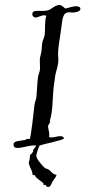

<svg xmlns="http://www.w3.org/2000/svg" viewBox="-20 -576 341 767"><path d="M206 122C191 122 182 106 174 101C169 98 163 98 159 95C155 92 140 75 139 72C138 73 125 55 125 46C125 39 129 33 130 25C130 26 134 14 138 5H140C154 -1 235 -16 235 -23C235 -31 226 -32 220 -32C209 -32 197 -27 185 -27C182 -27 179 -28 176 -28C176 -31 177 -34 177 -37C177 -49 172 -64 172 -70C172 -79 180 -84 180 -88C180 -90 179 -91 179 -93V-94C191 -130 189 -171 194 -225C196 -239 199 -259 201 -276C205 -296 213 -315 213 -335C213 -344 212 -354 212 -364C212 -387 219 -421 223 -451C230 -501 229 -527 257 -527C261 -527 265 -526 270 -526C279 -526 301 -529 301 -540C301 -542 301 -543 300 -546C296 -549 291 -551 285 -551C268 -551 246 -542 242 -542C238 -542 229 -556 217 -556C199 -556 185 -538 172 -535C144 -527 109 -542 109 -519C109 -511 117 -506 121 -506C132 -506 145 -515 156 -515C159 -515 162 -514 165 -513C157 -488 162 -462 158 -433C156 -425 152 -417 150 -411C147 -399 148 -390 146 -375C145 -361 139 -350 139 -335C139 -325 140 -315 140 -305C140 -289 134 -282 132 -269C128 -241 128 -211 125 -185C123 -175 119 -167 118 -159C115 -139 104 -21 98 -21H90C85 -21 83 -18 81 -17C64 -13 34 -15 34 1C34 12 40 15 50 15C68 15 97 5 114 5C118 5 122 5 125 5C121 13 116 19 113 22C112 22 112 23 112 23C112 24 113 26 113 27V28C108 38 101 42 101 42C98 50 100 55 98 63C98 67 95 68 95 73C95 82 104 101 107 107C110 114 110 122 110 122C111 124 116 123 119 124C121 126 122 131 125 133C132 141 154 154 154 158C154 159 153 161 153 162C153 163 154 163 155 163C156 163 158 162 159 162C164 162 164 171 172 171C182 171 186 157 191 147C198 138 204 131 206 122Z"/></svg>

Font: Jim Nightshade
Style: Regular
Weight: 400
Designer: Astigmatic (AOETI)
Foundry: Astigmatic (AOETI)
Version: Version 1.000